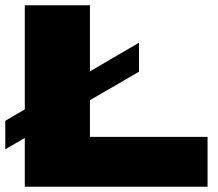

<svg xmlns="http://www.w3.org/2000/svg" viewBox="-20 -708 826 728"><path d="M74 0V-688H321V-189H767V0ZM0 -142V-250L507 -546V-436Z"/></svg>

Font: Archivo Expanded Black
Style: Regular
Weight: 900
Width: 7
Designer: Hector Gatti
Foundry: Omnibus-Type
Version: Version 2.001